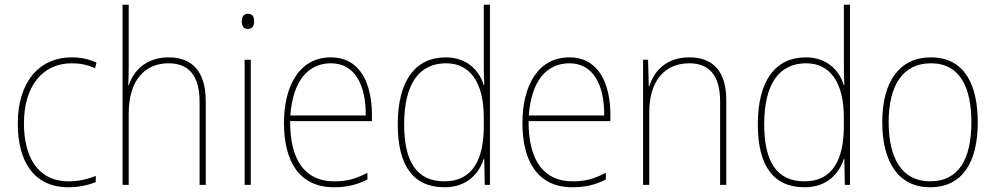

<svg xmlns="http://www.w3.org/2000/svg" viewBox="-20 -780 4200 810"><path d="M269 10C314 10 356 0 384 -12V-38C351 -24 310 -15 270 -15C137 -15 81 -121 81 -260C81 -416 159 -513 283 -513C316 -513 349 -507 381 -492L387 -516C356 -530 323 -538 283 -538C141 -538 55 -429 55 -259C55 -101 121 10 269 10Z M523 -495V-760H497V0H523V-301C523 -446 595 -513 691 -513C772 -513 822 -466 822 -351V0H848V-353C848 -478 791 -538 692 -538C593 -538 542 -478 523 -420H521C522 -446 523 -464 523 -495Z M1026 -722C1006 -722 1000 -706 1000 -690C1000 -673 1006 -658 1025 -658C1046 -658 1052 -672 1052 -690C1052 -706 1048 -722 1026 -722ZM1038 -528H1012V0H1038Z M1376 -538C1242 -538 1178 -416 1178 -261C1178 -100 1242 10 1389 10C1445 10 1488 -1 1530 -23V-51C1478 -24 1442 -15 1389 -15C1267 -15 1203 -105 1204 -269H1549V-295C1549 -427 1500 -538 1376 -538ZM1376 -513C1478 -513 1524 -420 1523 -293H1205C1215 -438 1280 -513 1376 -513Z M1855 10C1951 10 2001 -48 2021 -110H2023L2025 0H2047V-760H2021V-526C2021 -491 2021 -457 2023 -420H2021C2003 -482 1950 -538 1861 -538C1731 -538 1658 -438 1658 -255C1658 -83 1722 10 1855 10ZM1855 -15C1738 -15 1685 -98 1685 -255C1685 -426 1748 -513 1862 -513C1966 -513 2021 -428 2021 -284V-248C2021 -103 1971 -15 1855 -15Z M2382 -538C2248 -538 2184 -416 2184 -261C2184 -100 2248 10 2395 10C2451 10 2494 -1 2536 -23V-51C2484 -24 2448 -15 2395 -15C2273 -15 2209 -105 2210 -269H2555V-295C2555 -427 2506 -538 2382 -538ZM2382 -513C2484 -513 2530 -420 2529 -293H2211C2221 -438 2286 -513 2382 -513Z M2888 -538C2788 -538 2738 -477 2719 -416H2717L2714 -528H2693V0H2719V-305C2719 -446 2790 -513 2888 -513C2969 -513 3018 -465 3018 -352V0H3044V-357C3044 -481 2987 -538 2888 -538Z M3374 10C3470 10 3520 -48 3540 -110H3542L3544 0H3566V-760H3540V-526C3540 -491 3540 -457 3542 -420H3540C3522 -482 3469 -538 3380 -538C3250 -538 3177 -438 3177 -255C3177 -83 3241 10 3374 10ZM3374 -15C3257 -15 3204 -98 3204 -255C3204 -426 3267 -513 3381 -513C3485 -513 3540 -428 3540 -284V-248C3540 -103 3490 -15 3374 -15Z M4105 -264C4105 -423 4049 -538 3907 -538C3775 -538 3702 -436 3702 -265C3702 -97 3770 10 3904 10C4041 10 4105 -97 4105 -264ZM3729 -265C3729 -421 3790 -513 3907 -513C4032 -513 4078 -408 4078 -264C4078 -110 4025 -15 3904 -15C3785 -15 3729 -112 3729 -265Z"/></svg>

Font: Noto Sans Malayalam SemiCondensed Thin
Style: Regular
Weight: 100
Width: 4
Designer: Jelle Bosma - Monotype Design Team
Foundry: Monotype Imaging Inc.
Version: Version 2.104